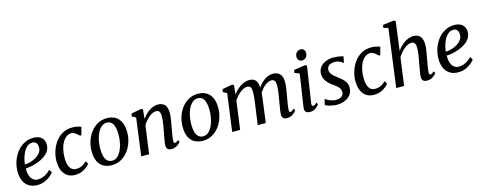

<svg xmlns="http://www.w3.org/2000/svg" viewBox="-31 -1593 5982 2381"><g transform="rotate(-15 2960.0 -403.0)"><path d="M446.5 -96.4Q432.9 -76.3 403.1 -51.2Q373.4 -26.1 330.8 -7.8Q288.3 10.5 235.9 10.5Q181.5 10.5 143.3 -8.5Q105.1 -27.5 81.6 -59.8Q58.1 -92 47.6 -131.9Q37.1 -171.7 37.7 -212.8Q38.5 -285.4 61.1 -349.7Q83.7 -414 123.4 -463.2Q163.2 -512.5 216.4 -540.8Q269.5 -569.1 331.8 -569.1Q381 -569.1 412.6 -553Q444.2 -536.9 459.6 -509.1Q475.1 -481.3 475.4 -446.8Q475.9 -399.7 452.7 -363.8Q429.5 -328 391.5 -302.4Q353.5 -276.7 309.2 -260.1Q264.9 -243.6 222.2 -235.4Q179.5 -227.2 148 -226.6Q146.2 -194.9 151.4 -164.5Q156.5 -134.1 169.7 -109.3Q182.8 -84.6 205 -70Q227.2 -55.3 259.5 -55.3Q290.3 -55.3 319.3 -65.2Q348.3 -75.2 374.8 -93.1Q401.3 -111.1 423.9 -135.3ZM308.1 -515Q271.3 -515 243.1 -492.1Q214.9 -469.2 195.1 -432.8Q175.3 -396.4 163.9 -354.9Q152.5 -313.4 149.3 -275.8Q183.5 -276.8 222.6 -288Q261.7 -299.2 296.3 -319.7Q330.8 -340.3 352.4 -369.8Q374 -399.3 373.6 -437.6Q373.1 -476.2 355.7 -495.6Q338.4 -515 308.1 -515Z M899.5 -447.6Q887.1 -459.9 871.4 -472.9Q855.7 -485.9 839.7 -494.7Q823.7 -503.5 809.6 -503.5Q774.1 -503.5 743.9 -483.2Q713.8 -462.9 691.7 -425.4Q669.7 -387.8 657.5 -336.3Q645.4 -284.7 645.9 -222.3Q646.7 -166.3 659.2 -130Q671.7 -93.7 695.3 -76Q718.9 -58.4 752.7 -58.4Q783.2 -58.4 806.6 -66.4Q829.9 -74.3 849.6 -88.2Q869.4 -102 888.5 -119.7L909.1 -81.1Q896.8 -64.9 871 -43.4Q845.3 -21.8 807 -5.9Q768.8 10 717.9 10Q634.2 10 586.1 -48.7Q538.1 -107.4 537.7 -213.3Q537.3 -271.9 555.9 -333.9Q574.5 -395.9 611.5 -449.2Q648.6 -502.4 704.1 -535.2Q759.5 -568 832.8 -568Q860.4 -568 892.6 -562.3Q924.8 -556.6 946.7 -545.9L918.5 -442.4Z M1277.5 -568.3Q1342.2 -568.3 1386.7 -541.6Q1431.2 -514.9 1454.6 -463.9Q1478 -412.9 1478.6 -339.9Q1479.4 -271.8 1459 -208.9Q1438.6 -146 1400.5 -96.3Q1362.3 -46.6 1309.3 -17.7Q1256.2 11.3 1191.6 11.3Q1127.5 11.3 1082.8 -14.9Q1038 -41.1 1014.7 -91.4Q991.3 -141.7 990.6 -213.4Q989.9 -282.6 1009.9 -346.3Q1029.9 -410 1067.8 -460Q1105.7 -510.1 1158.9 -539.2Q1212.1 -568.3 1277.5 -568.3ZM1262.5 -514.9Q1229.4 -514.9 1203.3 -496.8Q1177.2 -478.7 1157.8 -448.1Q1138.5 -417.4 1125.9 -378.8Q1113.3 -340.1 1107.4 -298.6Q1101.5 -257.1 1101.9 -217.5Q1102.6 -159.7 1114.5 -120.5Q1126.4 -81.3 1150 -61.5Q1173.6 -41.7 1208.8 -41.7Q1241.3 -41.7 1267 -59.7Q1292.6 -77.8 1311.6 -108.4Q1330.6 -139 1343 -177.5Q1355.4 -216.1 1361.4 -257.7Q1367.5 -299.3 1367.2 -338.8Q1366.7 -396.8 1355 -435.8Q1343.2 -474.8 1320.3 -494.9Q1297.5 -514.9 1262.5 -514.9Z M1728.4 -439.1Q1747.7 -465.6 1771 -489Q1794.2 -512.4 1820.6 -530.3Q1847 -548.1 1875.4 -558Q1903.8 -568 1933.5 -568Q1986.7 -568 2018.8 -536.1Q2051 -504.2 2051 -422.7Q2051 -401.7 2046.6 -370.7Q2042.1 -339.7 2036.5 -306.9Q2030.8 -274 2025.9 -247Q2021.6 -222 2016.1 -193.1Q2010.6 -164.2 2006.4 -136.1Q2002.2 -107.9 2001.5 -85.4Q2001.2 -68.5 2005 -60.8Q2008.7 -53.1 2015.2 -53.1Q2024.8 -53.1 2035.8 -58.7Q2046.8 -64.4 2062.1 -77.5L2074.6 -51.3Q2071 -45.1 2055.4 -30.2Q2039.8 -15.2 2015.3 -2.6Q1990.7 10 1958.9 10Q1933.8 10 1918.9 1.9Q1904 -6.3 1897.6 -21Q1891.2 -35.7 1891.9 -55.9Q1892.5 -71 1895.1 -90.8Q1897.7 -110.5 1901.8 -132.8Q1905.9 -155 1910.3 -177.6Q1914.6 -200.1 1918.4 -220.5Q1922.3 -241.5 1926.8 -265.7Q1931.3 -290 1935.2 -315.7Q1939.2 -341.4 1941.8 -366.3Q1944.4 -391.2 1944.2 -413.4Q1944 -445 1938.3 -462.4Q1932.5 -479.7 1919.8 -486.8Q1907.1 -493.9 1885.7 -493.9Q1866.1 -493.9 1843.7 -483.2Q1821.4 -472.5 1799 -454Q1776.7 -435.4 1756 -411.2Q1735.3 -386.9 1719 -360L1670.2 0H1568.6L1633 -482.5L1583.4 -507.4L1590.7 -545.1L1719.5 -568L1740.7 -557.4Z M2446 -568.3Q2510.7 -568.3 2555.2 -541.6Q2599.7 -514.9 2623.1 -463.9Q2646.5 -412.9 2647.1 -339.9Q2647.9 -271.8 2627.5 -208.9Q2607.1 -146 2569 -96.3Q2530.8 -46.6 2477.8 -17.7Q2424.7 11.3 2360.1 11.3Q2296 11.3 2251.3 -14.9Q2206.5 -41.1 2183.2 -91.4Q2159.8 -141.7 2159.1 -213.4Q2158.4 -282.6 2178.4 -346.3Q2198.4 -410 2236.3 -460Q2274.2 -510.1 2327.4 -539.2Q2380.6 -568.3 2446 -568.3ZM2431 -514.9Q2397.9 -514.9 2371.8 -496.8Q2345.7 -478.7 2326.3 -448.1Q2307 -417.4 2294.4 -378.8Q2281.8 -340.1 2275.9 -298.6Q2270 -257.1 2270.4 -217.5Q2271.1 -159.7 2283 -120.5Q2294.9 -81.3 2318.5 -61.5Q2342.1 -41.7 2377.3 -41.7Q2409.8 -41.7 2435.5 -59.7Q2461.1 -77.8 2480.1 -108.4Q2499.1 -139 2511.5 -177.5Q2523.9 -216.1 2529.9 -257.7Q2536 -299.3 2535.7 -338.8Q2535.2 -396.8 2523.5 -435.8Q2511.7 -474.8 2488.8 -494.9Q2466 -514.9 2431 -514.9Z M2908.5 -557.4 2896.9 -438.8Q2915.7 -465 2939.5 -488.4Q2963.3 -511.8 2990.6 -529.8Q3017.8 -547.8 3046.8 -557.9Q3075.9 -568 3105.4 -568Q3142.1 -568 3166.4 -553.7Q3190.8 -539.4 3203.2 -508.5Q3215.7 -477.7 3216.6 -427.2Q3216.8 -422.1 3216.6 -416.6Q3216.4 -411.1 3216.2 -405.6Q3216 -400 3215.3 -394L3199.3 -415.3Q3216.8 -448 3240.1 -475.8Q3263.3 -503.5 3290.7 -524.2Q3318.1 -544.9 3348.7 -556.5Q3379.3 -568 3412.1 -568Q3464.3 -568 3497.5 -534.7Q3530.8 -501.5 3530.8 -422.1Q3530.8 -401.7 3526.8 -371.2Q3522.8 -340.8 3517.3 -307.9Q3511.8 -275 3506.8 -247Q3502.3 -221.7 3497.2 -192.9Q3492.1 -164.2 3488.3 -136.2Q3484.4 -108.2 3483 -85.4Q3482.4 -68.5 3485.9 -60.8Q3489.4 -53.1 3496.9 -53.1Q3507.8 -53.1 3519.5 -59.9Q3531.1 -66.7 3548.8 -82.8L3561.4 -57.2Q3556.6 -50.1 3540.7 -33.9Q3524.9 -17.8 3499.7 -3.9Q3474.5 10 3441.9 10Q3416.1 10 3401.4 1.7Q3386.7 -6.6 3381 -21.3Q3375.3 -36 3375.6 -55.2Q3376.3 -75.9 3380.4 -104.2Q3384.5 -132.5 3390 -163.3Q3395.5 -194.1 3400 -222.7Q3404.5 -249.8 3410.2 -282.9Q3416 -316 3420.1 -350Q3424.2 -383.9 3424 -413.4Q3423.9 -460.6 3410.1 -476.9Q3396.3 -493.2 3367.4 -493.2Q3346.8 -493.2 3323.5 -481.8Q3300.2 -470.3 3277 -449.6Q3253.8 -428.9 3233.3 -401.8Q3212.7 -374.6 3197.7 -343.2L3217.1 -403.6Q3216.1 -380.3 3213.3 -352.9Q3210.5 -325.5 3207.1 -298.3Q3203.7 -271.1 3200.2 -247L3168.1 0H3064.2L3094.9 -220.5Q3099.1 -248.6 3103.7 -282.2Q3108.3 -315.7 3111.5 -349.6Q3114.7 -383.5 3114.5 -412.5Q3114 -461.6 3100.8 -477.7Q3087.6 -493.9 3054.5 -493.9Q3035.3 -493.9 3013.2 -483.7Q2991.1 -473.5 2968.5 -455.3Q2945.8 -437.2 2925.1 -413.6Q2904.3 -390 2887.7 -363.4L2838.5 0H2736.8L2801.5 -482.5L2751.9 -507.4L2759.2 -545.1L2887.7 -568Z M3737 10Q3714.7 10 3698.6 3.1Q3682.5 -3.9 3674.7 -17.9Q3667 -31.9 3668.9 -53.3Q3670.9 -73.7 3676.2 -108.5Q3681.5 -143.4 3688.3 -188.2Q3695.2 -232.9 3703.1 -283.3Q3711 -333.6 3718.5 -385.3Q3726 -437 3732.5 -485.1L3670.7 -508.7L3677.3 -544.1L3823.1 -566.6L3845.5 -556L3774.7 -88.8Q3771.9 -70.8 3776.8 -62Q3781.8 -53.1 3790 -53.1Q3800.2 -53.1 3811.8 -59.7Q3823.3 -66.2 3840.3 -82.8L3853.3 -57.2Q3848.5 -50.1 3833.2 -33.9Q3817.8 -17.8 3793.5 -3.9Q3769.1 10 3737 10ZM3805.5 -632.2Q3780 -632.2 3763.4 -649.6Q3746.7 -667 3747.4 -695.4Q3748.1 -728.1 3768.4 -749.5Q3788.6 -770.9 3818.7 -770.9Q3844.5 -770.9 3860.2 -754.1Q3875.9 -737.3 3875.7 -711.1Q3875.5 -676.4 3855.9 -654.3Q3836.3 -632.2 3805.5 -632.2Z M4296.4 -470.5H4292.1Q4282.1 -481.6 4253 -496.1Q4223.9 -510.5 4187.3 -510.5Q4159.8 -510.5 4137.7 -502.6Q4115.6 -494.7 4102.2 -478.9Q4088.8 -463.1 4087.1 -438.6Q4086.1 -413 4098 -391.9Q4109.9 -370.7 4130.2 -352.9Q4150.6 -335 4174.1 -317.8Q4199 -299.2 4224.8 -277.3Q4250.5 -255.3 4268.1 -225.8Q4285.6 -196.3 4285.6 -155Q4285.6 -101.7 4256.9 -64.8Q4228.3 -28 4181.5 -9Q4134.6 10 4079.6 10Q4055.3 10 4024.4 4.3Q3993.4 -1.3 3967.6 -9.8Q3941.9 -18.2 3932.4 -27.1L3949.2 -99.8H3951.4Q3962.7 -89.8 3985.2 -78.4Q4007.7 -67 4033.6 -58.9Q4059.5 -50.8 4081.2 -50.8Q4105.8 -50.8 4129.4 -57.5Q4153 -64.1 4168.6 -81.1Q4184.2 -98 4184.2 -128Q4184.2 -154.2 4170.2 -175Q4156.1 -195.9 4134.4 -213.4Q4112.8 -231 4089.8 -246.8Q4069.5 -260.7 4045.4 -283.3Q4021.4 -305.8 4004.1 -337.3Q3986.7 -368.8 3986.7 -409.7Q3986.7 -458.2 4013.5 -493.7Q4040.3 -529.3 4085.7 -548.6Q4131.2 -568 4187.5 -568Q4213.8 -568 4239.6 -564.8Q4265.3 -561.7 4285.1 -557.1Q4304.8 -552.5 4313.2 -548.6Z M4737 -447.6Q4724.6 -459.9 4708.9 -472.9Q4693.2 -485.9 4677.2 -494.7Q4661.2 -503.5 4647.1 -503.5Q4611.6 -503.5 4581.4 -483.2Q4551.3 -462.9 4529.2 -425.4Q4507.2 -387.8 4495 -336.3Q4482.9 -284.7 4483.4 -222.3Q4484.2 -166.3 4496.7 -130Q4509.2 -93.7 4532.8 -76Q4556.4 -58.4 4590.2 -58.4Q4620.7 -58.4 4644.1 -66.4Q4667.4 -74.3 4687.1 -88.2Q4706.9 -102 4726 -119.7L4746.6 -81.1Q4734.3 -64.9 4708.5 -43.4Q4682.8 -21.8 4644.5 -5.9Q4606.3 10 4555.4 10Q4471.7 10 4423.6 -48.7Q4375.6 -107.4 4375.2 -213.3Q4374.8 -271.9 4393.4 -333.9Q4412 -395.9 4449 -449.2Q4486.1 -502.4 4541.6 -535.2Q4597 -568 4670.3 -568Q4697.9 -568 4730.1 -562.3Q4762.3 -556.6 4784.2 -545.9L4756 -442.4Z M5002.7 -432.8Q5021.6 -460.5 5045.2 -485Q5068.8 -509.4 5095.8 -528.1Q5122.8 -546.7 5152.2 -557.4Q5181.7 -568 5212.6 -568Q5248.5 -568 5274.9 -554.3Q5301.2 -540.7 5315.7 -508.7Q5330.1 -476.7 5330.1 -422.1Q5330.1 -401.4 5325.9 -370.6Q5321.6 -339.7 5315.8 -306.9Q5309.9 -274 5305.1 -247Q5301.7 -228.5 5297.9 -207.2Q5294 -185.9 5290.2 -164.4Q5286.4 -142.8 5283.6 -122.6Q5280.8 -102.4 5279.8 -85.4Q5279.5 -68.1 5284 -60.3Q5288.5 -52.5 5295.7 -52.5Q5306.3 -52.5 5317.1 -59.1Q5327.9 -65.7 5345.7 -80.4L5358.2 -53.7Q5354.2 -47.3 5338.4 -32Q5322.7 -16.6 5297.5 -3.3Q5272.4 10 5239.7 10Q5213.8 10 5198.6 2.2Q5183.3 -5.6 5177 -20.3Q5170.6 -34.9 5171 -55.9Q5171.7 -71 5174.3 -90.8Q5176.9 -110.5 5180.8 -132.8Q5184.7 -155 5189 -177.6Q5193.2 -200.1 5196.7 -220.5Q5200.6 -241.5 5205.1 -265.7Q5209.6 -290 5213.5 -315.7Q5217.5 -341.4 5220.1 -366.3Q5222.7 -391.2 5222.5 -413.4Q5222.3 -445 5216 -462.4Q5209.7 -479.7 5197.3 -486.8Q5184.9 -493.9 5165.5 -493.9Q5144.9 -493.9 5121.7 -483Q5098.4 -472 5074.9 -452.9Q5051.4 -433.8 5030.2 -408.9Q5009 -384 4992.2 -356.5L4943.8 0H4842.3L4941.7 -745.4L4880.8 -763.3L4887.4 -798.7L5027.8 -817L5050.8 -804.4Z M5850.5 -96.4Q5836.9 -76.3 5807.1 -51.2Q5777.4 -26.1 5734.8 -7.8Q5692.3 10.5 5639.9 10.5Q5585.5 10.5 5547.3 -8.5Q5509.1 -27.5 5485.6 -59.8Q5462.1 -92 5451.6 -131.9Q5441.1 -171.7 5441.7 -212.8Q5442.5 -285.4 5465.1 -349.7Q5487.7 -414 5527.4 -463.2Q5567.2 -512.5 5620.4 -540.8Q5673.5 -569.1 5735.8 -569.1Q5785 -569.1 5816.6 -553Q5848.2 -536.9 5863.6 -509.1Q5879.1 -481.3 5879.4 -446.8Q5879.9 -399.7 5856.7 -363.8Q5833.5 -328 5795.5 -302.4Q5757.5 -276.7 5713.2 -260.1Q5668.9 -243.6 5626.2 -235.4Q5583.5 -227.2 5552 -226.6Q5550.2 -194.9 5555.4 -164.5Q5560.5 -134.1 5573.7 -109.3Q5586.8 -84.6 5609 -70Q5631.2 -55.3 5663.5 -55.3Q5694.3 -55.3 5723.3 -65.2Q5752.3 -75.2 5778.8 -93.1Q5805.3 -111.1 5827.9 -135.3ZM5712.1 -515Q5675.3 -515 5647.1 -492.1Q5618.9 -469.2 5599.1 -432.8Q5579.3 -396.4 5567.9 -354.9Q5556.5 -313.4 5553.3 -275.8Q5587.5 -276.8 5626.6 -288Q5665.7 -299.2 5700.3 -319.7Q5734.8 -340.3 5756.4 -369.8Q5778 -399.3 5777.6 -437.6Q5777.1 -476.2 5759.7 -495.6Q5742.4 -515 5712.1 -515Z"/></g></svg>

Font: Merriweather 7pt Light
Style: Italic
Weight: 300
Italic angle: -7.8°
Designer: Eben Sorkin
Foundry: Eben Sorkin
Version: Version 2.200;gftools[0.9.31]